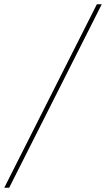

<svg xmlns="http://www.w3.org/2000/svg" viewBox="-95 -800 497 900"><path d="M382 -780H359L-75 80H-52Z"/></svg>

Font: Nacelle Thin
Style: Italic
Weight: 100
Italic angle: -12°
Designer: Sora Sagano
Foundry: Sora Sagano
Version: Version 1.000;FEAKit 1.0